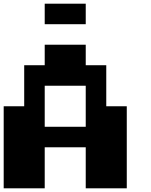

<svg xmlns="http://www.w3.org/2000/svg" viewBox="-20 -1020 818 1040"><path d="M222.2 -666.7V-777.8H444.4V-666.7H555.6V-444.4H666.7V0H444.4V-222.2H222.2V0H0V-444.4H111.1V-666.7ZM222.2 -333.3H444.4V-555.6H222.2ZM444.4 -888.9H222.2V-1000H444.4Z"/></svg>

Font: Pixeloid Sans
Style: Bold
Weight: 700
Monospace: yes
Designer: GGBot
Version: 0.3